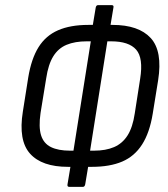

<svg xmlns="http://www.w3.org/2000/svg" viewBox="-20 -715 656 748"><path d="M245 -65Q143 -65 97 -116.5Q51 -168 69 -280L90 -413Q102 -486 130 -531Q158 -576 206 -597Q254 -618 324 -618H418Q520 -618 567 -567Q614 -516 596 -402L575 -272Q563 -198 533.5 -152Q504 -106 456 -85.5Q408 -65 338 -65ZM253 -128H346Q392 -128 424.5 -142Q457 -156 477 -187.5Q497 -219 505 -273L526 -408Q539 -489 510.5 -521.5Q482 -554 413 -554H318Q272 -554 239.5 -540.5Q207 -527 187.5 -495.5Q168 -464 160 -410L138 -275Q130 -220 140 -188Q150 -156 178.5 -142Q207 -128 253 -128ZM250 13Q241 13 243 3L255 -69L260 -89L339 -587L340 -608L353 -686Q355 -695 362 -695H415Q424 -695 422 -686L409 -608L403 -584L325 -90L324 -69L312 3Q310 13 303 13Z"/></svg>

Font: Sofia Sans Condensed
Style: Italic
Weight: 400
Italic angle: -9°
Designer: Botio Nikoltchev, Ani Petrova
Foundry: lettersoup
Version: Version 4.101